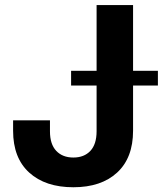

<svg xmlns="http://www.w3.org/2000/svg" viewBox="-20 -748 666 777"><path d="M276.9 9.8Q163.6 9.8 98.3 -49.5Q33 -108.8 33 -218.6V-261H182.2V-216.4Q182.2 -164.3 207.7 -137.4Q233.2 -110.5 276.9 -110.5Q320.5 -110.5 345.7 -137.4Q370.9 -164.3 370.9 -217V-727.5H518.5V-219.1Q518.5 -109.1 454 -49.6Q389.5 9.8 276.9 9.8ZM267.7 -401.8V-461.5H619V-401.8Z"/></svg>

Font: Inter Variable LoSnoCo
Style: Regular
Weight: 400
Designer: Rasmus Andersson
Foundry: rsms
Version: Version 4.000;git-a52131595; featfreeze: case,dlig,ss01,ss02